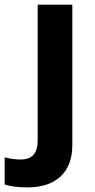

<svg xmlns="http://www.w3.org/2000/svg" viewBox="-84 -566 409 826"><path d="M34.2 240.2C157.2 240.2 227.1 174.8 227.1 59.1V-545.9H78.1V37.1C78.1 91.8 56.2 120.1 5.9 120.1C-18.1 120.1 -41 117.2 -64 110.8V228C-36.6 236.3 -3.9 240.2 34.2 240.2Z"/></svg>

Font: Noto Reveo Sans
Style: Bold
Weight: 700
Designer: Monotype Design team
Foundry: Monotype Imaging Inc.
Version: Version 1.04